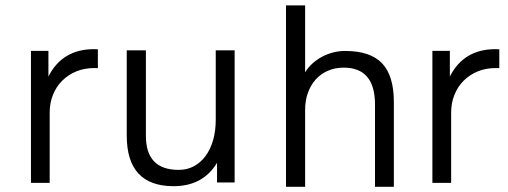

<svg xmlns="http://www.w3.org/2000/svg" viewBox="-20 -704 1931 730"><path d="M352.1 -444.8Q348.6 -444.8 345.5 -445.1Q342.3 -445.3 338.9 -445.3Q301.3 -445.3 270.3 -432.6Q239.3 -419.9 216.6 -397.2Q193.8 -374.5 181.4 -343.5Q168.9 -312.5 168.9 -275.9V-8.8H97.7V-510.7H164.1V-413.1Q216.8 -517.1 337.4 -517.1Q341.3 -517.1 344.7 -516.8Q348.1 -516.6 352.1 -516.6Z M872.1 -10.3H805.2V-85Q751.5 3.9 640.1 3.9Q461.9 3.9 461.9 -188.5V-512.7H534.7V-187.5Q534.7 -58.1 659.2 -58.1Q691.4 -58.1 717.3 -72Q743.2 -85.9 761.7 -111.1Q780.3 -136.2 790.3 -171.4Q800.3 -206.5 800.3 -249.5V-512.7H872.1Z M1477.5 6.3H1405.8V-306.2Q1405.8 -446.8 1287.1 -446.8Q1253.4 -446.8 1226.3 -434.8Q1199.2 -422.9 1180.2 -401.6Q1161.1 -380.4 1150.6 -350.8Q1140.1 -321.3 1140.1 -286.1V6.3H1067.4V-683.6H1140.1V-429.2Q1151.4 -447.8 1168 -462.6Q1184.6 -477.5 1204.6 -488.3Q1224.6 -499 1246.8 -504.6Q1269 -510.3 1292 -510.3Q1387.7 -510.3 1432.6 -463.4Q1477.5 -416.5 1477.5 -315.4Z M1878.4 -444.8Q1875 -444.8 1871.8 -445.1Q1868.7 -445.3 1865.2 -445.3Q1827.6 -445.3 1796.6 -432.6Q1765.6 -419.9 1742.9 -397.2Q1720.2 -374.5 1707.8 -343.5Q1695.3 -312.5 1695.3 -275.9V-8.8H1624V-510.7H1690.4V-413.1Q1743.2 -517.1 1863.8 -517.1Q1867.7 -517.1 1871.1 -516.8Q1874.5 -516.6 1878.4 -516.6Z"/></svg>

Font: SakalBharati
Style: Regular
Weight: 400
Designer: CDAC GIST
Foundry: CDAC
Version: 13.02